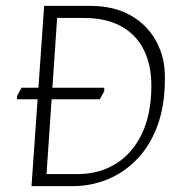

<svg xmlns="http://www.w3.org/2000/svg" viewBox="-20 -632 617 652"><path d="M38 -295V-306L53 -334H334V-322L319 -295ZM87 0 130 -612H287Q367 -612 424 -579.5Q481 -547 511 -491Q541 -435 540 -366Q540 -273 514.5 -204.5Q489 -136 444.5 -90.5Q400 -45 344 -22.5Q288 0 229 0ZM138 -41H245Q317 -41 373.5 -76Q430 -111 462 -178Q494 -245 494 -341Q494 -412 468 -463.5Q442 -515 391 -543Q340 -571 265 -571H174Z"/></svg>

Font: Ancizar Sans Thin
Style: Italic
Weight: 100
Italic angle: -4°
Designer: Cesar Puertas, Viviana Monsalve, Julian Moncada, Julian Prieto, Jose Castro, Mariel Hernandez, Felipe Aragon, Sara Alarc
Version: Version 8.100